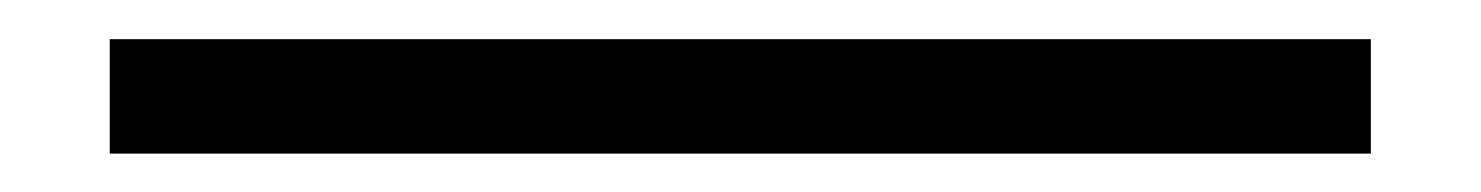

<svg xmlns="http://www.w3.org/2000/svg" viewBox="-20 50 756 98"><path d="M36 128.4V70H679.7V128.4Z"/></svg>

Font: Alumni Sans Thin
Style: Regular
Weight: 100
Designer: Robert E. Leuschke
Foundry: Robert E. Leuschke
Version: Version 1.018